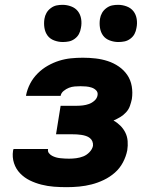

<svg xmlns="http://www.w3.org/2000/svg" viewBox="-20 -767 640 795"><path d="M256 8Q229 8 203 6Q177 4 151.5 -2.5Q126 -9 103.5 -20Q81 -31 63.5 -49Q46 -67 38 -91.5Q30 -116 34 -143L36 -150H179Q177 -140 182.5 -133Q188 -126 195.5 -122Q203 -118 211.5 -115.5Q220 -113 229.5 -112Q239 -111 248 -110.5Q257 -110 266 -110Q281 -110 296 -112Q311 -114 325 -119.5Q339 -125 350.5 -137Q362 -149 365 -163Q366 -173 362.5 -181.5Q359 -190 352 -195.5Q345 -201 336 -204Q327 -207 317 -208.5Q307 -210 298 -210.5Q289 -211 279 -211H212L231 -329H298Q310 -329 323 -330.5Q336 -332 348.5 -336.5Q361 -341 371.5 -350.5Q382 -360 384 -373Q386 -385 378 -393Q370 -401 359 -404.5Q348 -408 336.5 -409Q325 -410 313 -410Q302 -410 289.5 -409Q277 -408 265.5 -403.5Q254 -399 243.5 -390.5Q233 -382 231 -370H88V-373Q93 -398 105 -421Q117 -444 136 -463Q155 -482 178 -495Q201 -508 225 -515.5Q249 -523 273.5 -525.5Q298 -528 323 -528Q350 -528 376 -525Q402 -522 426.5 -514Q451 -506 472 -491.5Q493 -477 507 -456.5Q521 -436 525.5 -410Q530 -384 526 -357Q523 -343 518 -328.5Q513 -314 502 -302Q491 -290 477.5 -282Q464 -274 450 -268Q466 -259 478.5 -246.5Q491 -234 499 -218Q507 -202 508.5 -183Q510 -164 507 -145Q502 -119 489 -94.5Q476 -70 455.5 -52Q435 -34 410 -22Q385 -10 359.5 -3.5Q334 3 308 5.5Q282 8 256 8ZM470 -593Q452 -593 434.5 -599.5Q417 -606 407 -619.5Q397 -633 394 -651.5Q391 -670 394 -689Q396 -702 402.5 -713.5Q409 -725 420.5 -733.5Q432 -742 444 -744.5Q456 -747 469 -747Q487 -747 504.5 -740.5Q522 -734 532.5 -720.5Q543 -707 546 -688.5Q549 -670 545 -651Q543 -638 537 -626.5Q531 -615 519.5 -606.5Q508 -598 495.5 -595.5Q483 -593 470 -593ZM240 -593Q222 -593 204.5 -599.5Q187 -606 177 -619.5Q167 -633 164 -651.5Q161 -670 164 -689Q166 -702 172.5 -713.5Q179 -725 190.5 -733.5Q202 -742 214 -744.5Q226 -747 239 -747Q257 -747 274.5 -740.5Q292 -734 302.5 -720.5Q313 -707 316 -688.5Q319 -670 315 -651Q313 -638 307 -626.5Q301 -615 289.5 -606.5Q278 -598 265.5 -595.5Q253 -593 240 -593Z"/></svg>

Font: Iosevka Heavy Extended Oblique
Style: Regular
Weight: 900
Width: 7
Italic angle: -9°
Monospace: yes
Designer: Belleve Invis
Foundry: Belleve Invis
Version: Version 32.5.0; ttfautohint (v1.8.4)